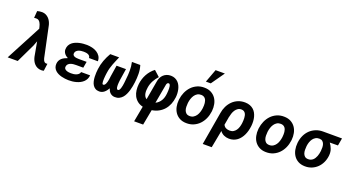

<svg xmlns="http://www.w3.org/2000/svg" viewBox="-102 -1622 4862 2660"><g transform="rotate(20 2329.5 -292.0)"><path d="M109.4 0H-38.6L236.8 -522.5L229.5 -551.8Q226.1 -565.4 220.7 -580.8Q215.3 -596.2 206.8 -609.4Q198.2 -622.6 186 -631.6Q173.8 -640.6 157.2 -641.6Q147.5 -642.6 137.7 -641.6Q127.9 -640.6 118.2 -639.6L126 -742.2Q144 -747.1 162.6 -749.8Q181.2 -752.4 199.7 -752Q228.5 -751 252 -739.7Q275.4 -728.5 293.7 -710.2Q312 -691.9 324.5 -668Q336.9 -644 343.8 -618.2L435.1 -187Q437 -176.3 440.2 -162.4Q443.4 -148.4 449.2 -135.7Q455.1 -123 463.9 -113.8Q472.7 -104.5 486.8 -103Q492.2 -102.1 498 -102.8Q503.9 -103.5 509.3 -104L495.1 3.4Q485.8 5.9 476.6 7.1Q467.3 8.3 457.5 8.3Q426.3 7.8 401.4 -3.7Q376.5 -15.1 357.9 -34.4Q339.4 -53.7 326.9 -79.1Q314.5 -104.5 308.1 -132.8L269 -348.1L241.2 -274.9Z M891.6 -224.1Q872.6 -224.1 850.8 -222.2Q829.1 -220.2 809.8 -213.1Q790.5 -206.1 776.4 -192.4Q762.2 -178.7 758.8 -155.3Q755.9 -135.3 765.6 -123Q775.4 -110.8 791.5 -104Q807.6 -97.2 826.2 -94.7Q844.7 -92.3 858.9 -92.3Q876 -91.8 896.5 -94.2Q917 -96.7 935.8 -103.8Q954.6 -110.8 968.8 -123.5Q982.9 -136.2 987.3 -156.2H1120.1Q1117.7 -124.5 1105 -99.6Q1092.3 -74.7 1072.3 -56.2Q1052.2 -37.6 1026.9 -24.7Q1001.5 -11.7 973.1 -3.9Q944.8 3.9 915.8 7.1Q886.7 10.3 859.4 9.8Q835.4 9.3 808.6 6.1Q781.7 2.9 755.1 -3.9Q728.5 -10.7 704.3 -22.5Q680.2 -34.2 661.9 -51.3Q643.6 -68.4 633.5 -91.6Q623.5 -114.7 625 -145.5Q626.5 -172.9 637 -193.6Q647.5 -214.4 664.3 -229.7Q681.2 -245.1 703.1 -255.9Q725.1 -266.6 748.5 -274.9Q732.9 -282.7 719.5 -293.2Q706.1 -303.7 695.8 -316.9Q685.5 -330.1 679.9 -345.7Q674.3 -361.3 674.8 -379.9Q675.8 -412.6 688.5 -437.3Q701.2 -461.9 721.9 -479.5Q742.7 -497.1 769.3 -508.5Q795.9 -520 824.7 -526.6Q853.5 -533.2 882.8 -535.6Q912.1 -538.1 938 -537.6Q975.6 -536.6 1013.9 -527.6Q1052.2 -518.6 1083.5 -499.3Q1114.7 -480 1134.5 -449.7Q1154.3 -419.4 1154.3 -376L1023.4 -376.5Q1022.9 -394.5 1013.2 -406Q1003.4 -417.5 989 -423.6Q974.6 -429.7 957.5 -431.9Q940.4 -434.1 925.8 -434.1Q909.2 -434.1 889.4 -431.9Q869.6 -429.7 852.1 -422.6Q834.5 -415.5 821.3 -403.1Q808.1 -390.6 804.7 -370.6Q801.3 -351.6 810.1 -340.6Q818.8 -329.6 833 -324.2Q847.2 -318.8 864.3 -317.4Q881.3 -315.9 894.5 -315.4H1010.7L994.6 -223.6Z M1412.6 -527.8Q1399.9 -497.1 1386.5 -466.3Q1373 -435.5 1361.3 -404.1Q1349.6 -372.6 1340.3 -340.3Q1331.1 -308.1 1326.7 -274.9Q1325.7 -270 1323.7 -255.4Q1321.8 -240.7 1319.6 -221.4Q1317.4 -202.1 1316.2 -180.7Q1314.9 -159.2 1315.4 -141.1Q1315.9 -123 1319.3 -110.6Q1322.8 -98.1 1330.6 -97.2Q1342.8 -95.2 1351.8 -103.3Q1360.8 -111.3 1367.4 -124.8Q1374 -138.2 1378.4 -155.3Q1382.8 -172.4 1385.7 -188.7Q1388.7 -205.1 1389.9 -218.5Q1391.1 -231.9 1392.1 -238.3L1418.5 -407.2H1557.6L1531.2 -238.3Q1530.8 -233.4 1529.3 -221.4Q1527.8 -209.5 1526.6 -193.8Q1525.4 -178.2 1525.1 -161.4Q1524.9 -144.5 1527.1 -130.6Q1529.3 -116.7 1534.7 -107.4Q1540 -98.1 1550.3 -97.7Q1561.5 -97.2 1569.8 -108.6Q1578.1 -120.1 1584 -137.9Q1589.8 -155.8 1593.8 -177.5Q1597.7 -199.2 1600.1 -219.2Q1602.5 -239.3 1603.8 -255.4Q1605 -271.5 1606 -278.3Q1613.8 -340.8 1614 -404.1Q1614.3 -467.3 1600.6 -529.3L1724.1 -528.8Q1742.7 -467.8 1743.4 -404.5Q1744.1 -341.3 1736.3 -278.8Q1732.9 -251.5 1727.1 -219Q1721.2 -186.5 1711.7 -154.1Q1702.1 -121.6 1688 -91.3Q1673.8 -61 1653.6 -38.3Q1633.3 -15.6 1605.5 -2.2Q1577.6 11.2 1541.5 9.8Q1521 9.3 1504.2 2.2Q1487.3 -4.9 1474.1 -16.8Q1460.9 -28.8 1451.9 -45.2Q1442.9 -61.5 1438 -80.6Q1427.2 -62.5 1414.6 -45.9Q1401.9 -29.3 1386.7 -16.6Q1371.6 -3.9 1353 3.4Q1334.5 10.7 1312 10.3Q1277.3 9.8 1253.9 -4.9Q1230.5 -19.5 1216.1 -43.2Q1201.7 -66.9 1195.1 -96.7Q1188.5 -126.5 1186.8 -158Q1185.1 -189.5 1187 -219.5Q1189 -249.5 1191.9 -273.9Q1200.2 -342.3 1223.6 -405.5Q1247.1 -468.8 1281.7 -527.8Z M1953.6 2.9Q1903.8 -8.8 1870.6 -36.4Q1837.4 -64 1818.8 -101.3Q1800.3 -138.7 1794.9 -183.6Q1789.6 -228.5 1794.9 -275.4Q1799.3 -314 1810.8 -350.3Q1822.3 -386.7 1840.3 -419.9Q1858.4 -453.1 1883.1 -482.2Q1907.7 -511.2 1938.5 -534.7L2022.9 -458.5Q1986.8 -420.4 1961.7 -373.8Q1936.5 -327.1 1927.7 -274.9Q1924.3 -253.9 1922.9 -231Q1921.4 -208 1924.8 -186Q1928.2 -164.1 1938.2 -145Q1948.2 -126 1967.8 -112.8L2016.6 -391.6Q2020.5 -422.4 2033.7 -449Q2046.9 -475.6 2067.6 -494.9Q2088.4 -514.2 2115.7 -524.7Q2143.1 -535.2 2175.3 -534.7Q2210 -534.2 2236.3 -522.5Q2262.7 -510.7 2282 -491.5Q2301.3 -472.2 2314 -446.5Q2326.7 -420.9 2333.3 -392.3Q2339.8 -363.8 2341.3 -333.5Q2342.8 -303.2 2339.4 -274.9Q2333 -219.7 2313.7 -172.4Q2294.4 -125 2262.5 -88.4Q2230.5 -51.8 2186.3 -27.6Q2142.1 -3.4 2086.4 5.4L2043.5 233.4H1910.6ZM2100.1 -109.4Q2125 -121.1 2143.3 -138.4Q2161.6 -155.8 2174.6 -177.2Q2187.5 -198.7 2195.1 -223.4Q2202.6 -248 2205.6 -274.9Q2206.1 -280.3 2207.5 -293.5Q2209 -306.6 2209.7 -323.2Q2210.4 -339.8 2210.2 -358.2Q2210 -376.5 2207 -391.4Q2204.1 -406.2 2198 -415.8Q2191.9 -425.3 2181.2 -425.3Q2167 -424.8 2160.4 -415Q2153.8 -405.3 2151.4 -393.6Z M2392.1 -265.6Q2398.9 -321.3 2421.1 -371.3Q2443.4 -421.4 2479 -459Q2514.6 -496.6 2563.2 -518.1Q2611.8 -539.6 2671.4 -538.1Q2728.5 -537.1 2769.5 -514.6Q2810.5 -492.2 2836.2 -455.3Q2861.8 -418.5 2871.6 -370.6Q2881.3 -322.8 2876 -270.5L2874.5 -259.8Q2867.7 -204.1 2845.5 -154.5Q2823.2 -105 2787.6 -67.9Q2752 -30.8 2703.4 -9.5Q2654.8 11.7 2595.7 10.3Q2539.1 9.3 2498 -12.9Q2457 -35.2 2431.4 -71.5Q2405.8 -107.9 2395.8 -155.5Q2385.7 -203.1 2391.1 -255.4ZM2523.4 -255.4Q2521 -231 2521.5 -203.9Q2522 -176.8 2530 -153.6Q2538.1 -130.4 2555.9 -114.5Q2573.7 -98.6 2605.5 -97.7Q2638.7 -96.7 2662.8 -111.6Q2687 -126.5 2703.4 -150.1Q2719.7 -173.8 2728.8 -202.9Q2737.8 -231.9 2741.7 -259.8L2742.7 -270Q2744.1 -286.1 2744.9 -304Q2745.6 -321.8 2743.4 -339.1Q2741.2 -356.4 2736.1 -372.3Q2731 -388.2 2721.4 -400.4Q2711.9 -412.6 2697.3 -420.2Q2682.6 -427.7 2661.6 -428.7Q2627.9 -429.7 2603.8 -415Q2579.6 -400.4 2563.2 -376.5Q2546.9 -352.5 2537.4 -323.2Q2527.8 -293.9 2524.4 -265.6ZM2729 -818.4H2865.7L2728.5 -623.5H2656.7Z M3457.5 -252.4Q3453.6 -220.2 3445.1 -188Q3436.5 -155.8 3422.9 -126.2Q3409.2 -96.7 3390.1 -71.3Q3371.1 -45.9 3346.4 -27.3Q3321.8 -8.8 3291 1.5Q3260.3 11.7 3223.1 10.7Q3183.6 9.8 3149.9 -5.9Q3116.2 -21.5 3092.3 -53.7L3043.5 203.1H2911.1L2994.1 -281.2Q3002 -335.4 3024.9 -382.8Q3047.9 -430.2 3083.3 -465.3Q3118.7 -500.5 3166.3 -520Q3213.9 -539.6 3271.5 -538.1Q3310.1 -537.1 3339.8 -525.6Q3369.6 -514.2 3391.8 -494.9Q3414.1 -475.6 3428.5 -449.5Q3442.9 -423.3 3450.9 -393.1Q3459 -362.8 3460.7 -329.6Q3462.4 -296.4 3459 -263.2ZM3326.7 -262.7Q3328.1 -277.3 3329.1 -295.2Q3330.1 -313 3329.1 -331.1Q3328.1 -349.1 3324.2 -366.5Q3320.3 -383.8 3312 -397.5Q3303.7 -411.1 3290 -419.7Q3276.4 -428.2 3255.9 -429.2Q3224.1 -430.2 3201.7 -415.3Q3179.2 -400.4 3163.8 -377.2Q3148.4 -354 3139.4 -325.9Q3130.4 -297.9 3125.5 -272.5L3121.6 -269H3124.5L3103.5 -150.4Q3116.7 -122.6 3140.9 -110.6Q3165 -98.6 3195.8 -98.1Q3228 -97.2 3251.2 -111.1Q3274.4 -125 3289.8 -147.2Q3305.2 -169.4 3313.7 -197.3Q3322.3 -225.1 3325.7 -252.4Z M3565.9 -265.6Q3572.8 -321.3 3595 -371.3Q3617.2 -421.4 3652.8 -459Q3688.5 -496.6 3737.1 -518.1Q3785.6 -539.6 3845.2 -538.1Q3902.3 -537.1 3943.4 -514.6Q3984.4 -492.2 4010 -455.3Q4035.6 -418.5 4045.4 -370.6Q4055.2 -322.8 4049.8 -270.5L4048.3 -259.8Q4041.5 -204.1 4019.3 -154.5Q3997.1 -105 3961.4 -67.9Q3925.8 -30.8 3877.2 -9.5Q3828.6 11.7 3769.5 10.3Q3712.9 9.3 3671.9 -12.9Q3630.9 -35.2 3605.2 -71.5Q3579.6 -107.9 3569.6 -155.5Q3559.6 -203.1 3564.9 -255.4ZM3697.3 -255.4Q3694.8 -231 3695.3 -203.9Q3695.8 -176.8 3703.9 -153.6Q3711.9 -130.4 3729.7 -114.5Q3747.6 -98.6 3779.3 -97.7Q3812.5 -96.7 3836.7 -111.6Q3860.8 -126.5 3877.2 -150.1Q3893.6 -173.8 3902.6 -202.9Q3911.6 -231.9 3915.5 -259.8L3916.5 -270Q3918 -286.1 3918.7 -304Q3919.4 -321.8 3917.2 -339.1Q3915 -356.4 3909.9 -372.3Q3904.8 -388.2 3895.3 -400.4Q3885.7 -412.6 3871.1 -420.2Q3856.4 -427.7 3835.4 -428.7Q3801.8 -429.7 3777.6 -415Q3753.4 -400.4 3737.1 -376.5Q3720.7 -352.5 3711.2 -323.2Q3701.7 -293.9 3698.2 -265.6Z M4678.7 -418 4558.6 -417Q4585.9 -379.4 4600.6 -338.6Q4615.2 -297.9 4611.3 -250.5L4610.4 -239.7Q4604.5 -186.5 4582.8 -140.4Q4561 -94.2 4526.1 -60.3Q4491.2 -26.4 4444.6 -7.3Q4397.9 11.7 4342.8 10.3Q4285.6 8.8 4244.9 -13.7Q4204.1 -36.1 4179.2 -73Q4154.3 -109.9 4144.5 -157.5Q4134.8 -205.1 4140.1 -257.3L4141.1 -268.1Q4147.9 -324.2 4170.4 -372.1Q4192.9 -419.9 4229 -454.6Q4265.1 -489.3 4313.2 -509Q4361.3 -528.8 4419.4 -528.8L4698.2 -528.3ZM4272.9 -255.9Q4270.5 -231.4 4270.8 -204.3Q4271 -177.2 4278.8 -153.8Q4286.6 -130.4 4304 -114.7Q4321.3 -99.1 4353 -98.1Q4375 -97.7 4392.3 -104.2Q4409.7 -110.8 4423.3 -122.8Q4437 -134.8 4447 -151.1Q4457 -167.5 4464.1 -185.5Q4471.2 -203.6 4475.3 -222.7Q4479.5 -241.7 4481.9 -259.8L4482.9 -270Q4485.4 -292.5 4484.9 -318.1Q4484.4 -343.8 4477.1 -365.7Q4469.7 -387.7 4453.1 -402.6Q4436.5 -417.5 4407.2 -418.5Q4375 -419.4 4351.6 -406Q4328.1 -392.6 4312 -370.6Q4295.9 -348.6 4286.6 -321Q4277.3 -293.5 4273.9 -266.1Z"/></g></svg>

Font: Roboto Mono
Style: Bold Italic
Weight: 700
Designer: Google
Version: Version 2.000985; 2015; ttfautohint (v1.3)